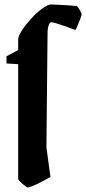

<svg xmlns="http://www.w3.org/2000/svg" viewBox="-20 -675 384 856"><path d="M104 161Q101 161 90.5 153Q80 145 70.5 135.5Q61 126 61 123V-389L9 -392V-424L61 -452V-498Q61 -514 78 -540Q95 -566 119.5 -592.5Q144 -619 168.5 -637Q193 -655 207 -655Q213 -655 234 -654Q255 -653 280.5 -651.5Q306 -650 323 -648Q329 -643 336.5 -629Q344 -615 344 -609Q344 -607 338 -591Q332 -575 325 -559Q318 -543 316 -541Q306 -545 283 -553.5Q260 -562 237.5 -569Q215 -576 208 -576Q202 -576 197 -562Q192 -548 192 -527L187 -18L205 114Q188 124 166.5 135Q145 146 127 153.5Q109 161 104 161Z"/></svg>

Font: Grenze Gotisch
Style: Bold
Weight: 700
Designer: Renata Polastri
Foundry: Omnibus-Type
Version: Version 1.001